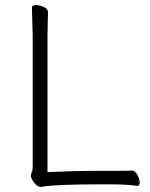

<svg xmlns="http://www.w3.org/2000/svg" viewBox="-20 -725 587 752"><path d="M166 -51Q281 -56 358 -56H458Q482 -56 495 -57H496Q509 -57 518 -40.5Q527 -24 527 -10.5Q527 3 518 3H516Q477 -3 413 -3H372Q192 -3 142 7H139Q126 7 113.5 -10Q101 -27 101 -35.5Q101 -44 104.5 -51Q108 -58 108 -70V-589L105 -695Q105 -705 120.5 -705Q136 -705 152 -697.5Q168 -690 168 -677L166 -588Z"/></svg>

Font: ToneOZ-Pinyin-WenKai-Light
Style: Light
Weight: 300
Designer: Fontworks Inc.
Foundry: ToneOZ
Version: Version 0.240331